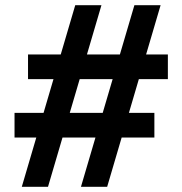

<svg xmlns="http://www.w3.org/2000/svg" viewBox="-20 -720 703 740"><path d="M292 0 498 -700H599L393 0ZM36 -190V-285H575V-190ZM64 0 270 -700H371L165 0ZM88 -415V-510H627V-415Z"/></svg>

Font: Fustat SemiBold
Style: Regular
Weight: 600
Designer: Mohamed Gaber, Khaled Hosny, Laura Garcia Mut
Foundry: Kief Type Foundry, Alif Type Foundry, Hard Type Foundry
Version: Version 1.007